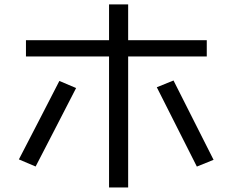

<svg xmlns="http://www.w3.org/2000/svg" viewBox="-20 -816 1040 858"><path d="M96 -563.6V-636.5H904V-563.6ZM467.3 21.7V-796.2H552.7V21.7ZM139.2 -71.9 64.4 -103.7Q109.7 -191.2 155.1 -279Q200.4 -366.8 245.3 -454.3L320.1 -422.6Q275.2 -335.1 229.8 -247.2Q184.5 -159.4 139.2 -71.9ZM859.7 -71.6Q814.7 -159.8 770.2 -248.8Q725.6 -337.8 680.7 -426.1L755.4 -456.3Q800.4 -368 844.9 -279Q889.5 -190.1 934.4 -101.8Z"/></svg>

Font: Murecho Thin
Style: Regular
Weight: 100
Designer: Neil Summerour
Foundry: Positype
Version: Version 1.010